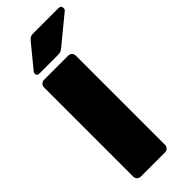

<svg xmlns="http://www.w3.org/2000/svg" viewBox="-294 -958 996 996"><g transform="rotate(-45 204.0 -460.0)"><path d="M72 0Q61 0 53 -8Q45 -16 45 -27V-683Q45 -694 53 -702Q61 -710 72 -710H251Q262 -710 270 -702Q278 -694 278 -683V-27Q278 -16 270 -8Q262 0 251 0ZM77 -750Q61 -750 61 -766Q61 -774 66 -779L166 -901Q177 -914 184.5 -917Q192 -920 203 -920H389Q408 -920 408 -900Q408 -893 403 -888L256 -767Q248 -760 239 -755Q230 -750 214 -750Z"/></g></svg>

Font: Rubik Black
Style: Regular
Weight: 900
Designer: Hubert and Fischer
Foundry: Hubert and Fischer
Version: Version 2.300;gftools[0.9.30]